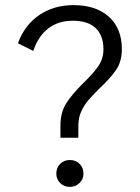

<svg xmlns="http://www.w3.org/2000/svg" viewBox="-20 -730 546 750"><path d="M216 -238Q216 -291 239 -327Q262 -363 307 -407Q346 -445 365 -473Q384 -501 384 -538Q384 -591 354 -620Q324 -649 264 -649Q207 -649 168 -618.5Q129 -588 110 -531L50 -561Q76 -632 133 -671Q190 -710 267 -710Q355 -710 405.5 -664.5Q456 -619 456 -538Q456 -491 434.5 -458.5Q413 -426 370 -386Q341 -357 325 -338.5Q309 -320 297.5 -295Q286 -270 286 -238V-192H216ZM200 -52Q200 -75 215 -90Q230 -105 253 -105Q276 -105 291 -90Q306 -75 306 -52Q306 -30 290.5 -15Q275 0 253 0Q230 0 215 -15Q200 -30 200 -52Z"/></svg>

Font: Niramit Light
Style: Regular
Weight: 300
Designer: Katatrad Aksorn Co.,Ltd.
Foundry: Cadson Demak Co.,Ltd.
Version: Version 1.000; ttfautohint (v1.6)